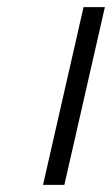

<svg xmlns="http://www.w3.org/2000/svg" viewBox="-20 -520 315 540"><path d="M215 -500H275L161 0H101Z"/></svg>

Font: Panefresco 250wt
Style: Italic
Weight: 300
Version: Version 1.000